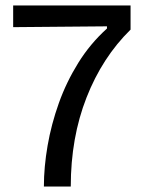

<svg xmlns="http://www.w3.org/2000/svg" viewBox="-20 -680 526 700"><path d="M140 0Q140 -71 153.5 -149Q167 -227 194.5 -304Q222 -381 265.5 -451Q309 -521 370 -576V-584L28 -581V-660H456V-572Q353 -471 295.5 -324.5Q238 -178 238 0Z"/></svg>

Font: Bricolage Grotesque 12pt
Style: Regular
Weight: 400
Designer: Mathieu Triay
Foundry: Atelier Triay
Version: Version 1.001; ttfautohint (v1.8.4.7-5d5b);gftools[0.9.33.de